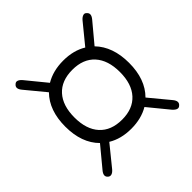

<svg xmlns="http://www.w3.org/2000/svg" viewBox="-166 -804 904 904"><g transform="rotate(-45 286.0 -351.5)"><path d="M295 -125Q227 -125 178 -155L96 -54Q86 -42 76 -39Q66 -36 58 -43Q40 -58 61 -83L143 -182Q82 -243 82 -352Q82 -460 142 -521L61 -619Q40 -644 58 -659Q66 -667 76 -663.5Q86 -660 96 -648L177 -549Q227 -579 295 -579Q363 -579 412 -549L493 -648Q503 -660 513.5 -663.5Q524 -667 531 -659Q549 -644 528 -619L447 -522Q507 -460 507 -352Q507 -243 446 -182L528 -83Q549 -58 531 -43Q516 -28 493 -54L411 -154Q362 -125 295 -125ZM295 -186Q367 -186 406.5 -229.5Q446 -273 446 -352Q446 -431 406.5 -474.5Q367 -518 295 -518Q222 -518 182.5 -474.5Q143 -431 143 -352Q143 -273 182.5 -229.5Q222 -186 295 -186Z"/></g></svg>

Font: Zen Maru Gothic
Style: Regular
Weight: 400
Designer: Yoshimichi Ohira
Foundry: Positype
Version: Version 1.002